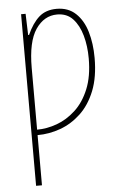

<svg xmlns="http://www.w3.org/2000/svg" viewBox="-54 -576 531 846"><g transform="rotate(-5 211.0 -152.5)"><path d="M229 -537Q280 -537 313 -506Q346 -475 361.5 -423Q377 -371 377 -307Q377 -222 353 -162Q329 -102 288.5 -64Q248 -26 198.5 -8Q149 10 97 10V232H71V-527H91L94 -433H98Q121 -484 151 -510.5Q181 -537 229 -537ZM229 -512Q171 -512 134 -457.5Q97 -403 97 -287V-14Q140 -14 184.5 -30Q229 -46 267 -81Q305 -116 328 -172Q351 -228 351 -307Q351 -362 338 -408.5Q325 -455 298.5 -483.5Q272 -512 229 -512Z"/></g></svg>

Font: Noto Sans ExtraCondensed Thin
Style: Regular
Weight: 100
Width: 2
Designer: Monotype Design Team
Foundry: Monotype Imaging Inc.
Version: Version 2.013; ttfautohint (v1.8.4.7-5d5b)